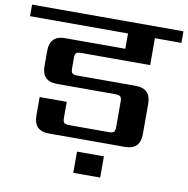

<svg xmlns="http://www.w3.org/2000/svg" viewBox="-106 -706 944 963"><g transform="rotate(10 365.5 -224.5)"><path d="M330 173V65H467V173ZM616 -426H265Q246 -426 239.5 -420Q233 -414 233 -394V-343Q233 -324 239.5 -317.5Q246 -311 265 -311H562Q640 -311 640 -233V-78Q640 0 562 0H175Q98 0 98 -78V-172H236V-91Q236 -72 242 -65.5Q248 -59 268 -59H470Q490 -59 496 -65.5Q502 -72 502 -91V-219Q502 -239 495.5 -245.5Q489 -252 470 -252H172Q95 -252 95 -329V-407Q95 -485 172 -485H479V-563H-20V-622H751V-563H616Z"/></g></svg>

Font: Sarpanch SemiBold
Style: Regular
Weight: 600
Designer: Manushi Parikh (Devanagari and Latin), Jyotish Sonowal (Devanagari)
Foundry: Indian Type Foundry
Version: Version 2.004;PS 1.0;hotconv 1.0.78;makeotf.lib2.5.61930; tt